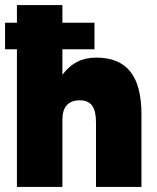

<svg xmlns="http://www.w3.org/2000/svg" viewBox="-20 -740 620 760"><path d="M0 -650H47V-720H227V-650H354V-545H227V-444Q277 -512 360 -512Q452 -512 496 -456.5Q540 -401 540 -286V0H360V-256Q360 -301 344.5 -322Q329 -343 297 -343Q227 -343 227 -266V0H47V-545H0Z"/></svg>

Font: Oak Sans Black
Style: Regular
Weight: 900
Designer: Erik Kennedy, Walven
Foundry: Erik Kennedy, Walven
Version: Version 1.000